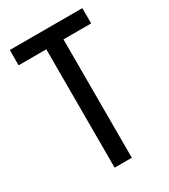

<svg xmlns="http://www.w3.org/2000/svg" viewBox="-174 -785 768 871"><g transform="rotate(-30 210.0 -350.0)"><path d="M165 0V-620H20V-700H400V-620H255V0Z"/></g></svg>

Font: Tektur SemiCondensed
Style: Regular
Weight: 400
Width: 4
Designer: Adam Jagosz
Foundry: Adam Jagosz
Version: Version 1.005;gftools[0.9.30]